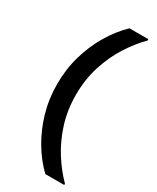

<svg xmlns="http://www.w3.org/2000/svg" viewBox="-229 -774 847 1038"><g transform="rotate(30 195.0 -255.0)"><path d="M63 -255Q63 -348 87.5 -432Q112 -516 154 -586.5Q196 -657 251 -710H369V-702Q319 -652 276 -584.5Q233 -517 206.5 -434Q180 -351 180 -255ZM251 200Q196 147 154 76.5Q112 6 87.5 -78Q63 -162 63 -255H180Q180 -159 206.5 -76Q233 7 276 74.5Q319 142 369 192V200Z"/></g></svg>

Font: Fustat
Style: Bold
Weight: 700
Designer: Mohamed Gaber, Khaled Hosny, Laura Garcia Mut
Foundry: Kief Type Foundry, Alif Type Foundry, Hard Type Foundry
Version: Version 1.007